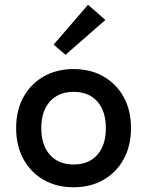

<svg xmlns="http://www.w3.org/2000/svg" viewBox="-20 -777 620 809"><path d="M290 12Q218 12 163.5 -19.5Q109 -51 78.5 -107Q48 -163 48 -237Q48 -312 78.5 -367.5Q109 -423 163.5 -454.5Q218 -486 290 -486Q362 -486 416.5 -454.5Q471 -423 501.5 -367.5Q532 -312 532 -237Q532 -163 501.5 -107Q471 -51 416.5 -19.5Q362 12 290 12ZM290 -84Q354 -84 390 -124.5Q426 -165 426 -237Q426 -309 390 -349.5Q354 -390 290 -390Q227 -390 190.5 -349.5Q154 -309 154 -237Q154 -165 190.5 -124.5Q227 -84 290 -84ZM256 -546 206 -589 351 -757 424 -693Z"/></svg>

Font: Sometype Mono SemiBold
Style: Regular
Weight: 600
Designer: Ryoichi Tsunekawa
Foundry: Dharma Type
Version: Version 1.001